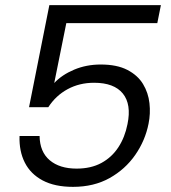

<svg xmlns="http://www.w3.org/2000/svg" viewBox="-20 -720 664 747"><path d="M606 -700 592 -630H238L191 -397Q221 -429 268.5 -449Q316 -469 372 -469Q435 -469 475.5 -448Q516 -427 536.5 -393Q557 -359 561.5 -318.5Q566 -278 558 -239Q545 -173 506 -117Q467 -61 406 -27Q345 7 264 7Q193 7 146 -18Q99 -43 76.5 -87.5Q54 -132 56 -191H134Q135 -129 173.5 -96.5Q212 -64 278 -64Q334 -64 374.5 -86Q415 -108 440.5 -147Q466 -186 476 -237Q492 -314 458 -356Q424 -398 346 -398Q289 -398 243 -373Q197 -348 168 -303H93L172 -700Z"/></svg>

Font: Albert Sans
Style: Italic
Weight: 400
Italic angle: -11.25°
Designer: Andreas Rasmussen
Foundry: a.Foundry
Version: Version 1.025